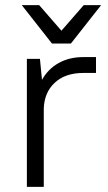

<svg xmlns="http://www.w3.org/2000/svg" viewBox="-20 -730 420 750"><path d="M85 -500H136L144 -418Q168 -461 209.5 -484Q251 -507 305 -507H355V-445H305Q235 -445 194 -407Q153 -369 151 -306V0H85ZM65 -710H133L220 -610L307 -710H375L257 -560H183Z"/></svg>

Font: Retni Sans
Style: Regular
Weight: 400
Designer: Vitaly Kuzmin
Foundry: ParaType Ltd.
Version: Version 1.00;March 2, 2019;FontCreator 11.5.0.2425 64-bit; t